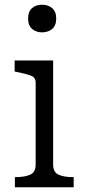

<svg xmlns="http://www.w3.org/2000/svg" viewBox="-20 -793 365 813"><path d="M158 -656Q133 -656 116 -670.5Q99 -685 99 -715Q99 -744 115.5 -758.5Q132 -773 158 -773Q184 -773 201 -758.5Q218 -744 218 -715Q218 -685 201 -670.5Q184 -656 158 -656ZM205 -537V-96Q205 -64 227.5 -53.5Q250 -43 289 -43H292V0H43V-43H46Q85 -43 108 -53.5Q131 -64 131 -96V-443Q131 -465 111.5 -472.5Q92 -480 53 -488L42 -490V-537Z"/></svg>

Font: Roboto Serif Light
Style: Regular
Weight: 300
Designer: Greg Gazdowicz
Foundry: Commercial Type
Version: Version 1.008